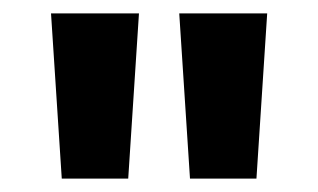

<svg xmlns="http://www.w3.org/2000/svg" viewBox="-20 -742 474 286"><path d="M72 -476H171L187 -722H56ZM263 -476H362L378 -722H247Z"/></svg>

Font: Uncut Sans Semibold
Style: Regular
Weight: 600
Designer: Kasper Nordkvist
Foundry: UNCUT.wtf
Version: Version 1.304;Glyphs 3.2 (3246)